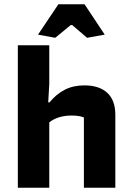

<svg xmlns="http://www.w3.org/2000/svg" viewBox="-20 -884 623 904"><path d="M159 -721 255 -864H378L473 -721L390 -706L320 -766H313L240 -706ZM64 -671H212V-488L207 -402H213Q245 -441 285 -461.5Q325 -482 377 -482Q447 -482 485 -447Q523 -412 523 -344V0H375V-331Q353 -340 317 -340Q253 -340 212 -308V0H64Z"/></svg>

Font: Athiti
Style: Bold
Weight: 700
Designer: CadsonDemak Team
Foundry: CadsonDemak
Version: Version 1.033